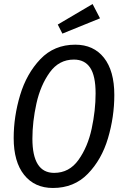

<svg xmlns="http://www.w3.org/2000/svg" viewBox="-20 -922 614 954"><path d="M548 -450Q548 -341 516.5 -235Q485 -129 416.5 -58.5Q348 12 243 12Q152 12 100 -53Q48 -118 48 -236Q48 -343 80 -449.5Q112 -556 180.5 -628Q249 -700 354 -700Q445 -700 496.5 -635Q548 -570 548 -450ZM141 -233Q141 -63 249 -63Q324 -63 370 -127.5Q416 -192 435.5 -282.5Q455 -373 455 -458Q455 -545 428 -585.5Q401 -626 347 -626Q273 -626 227 -562Q181 -498 161 -407.5Q141 -317 141 -233ZM477 -831 290 -755 267 -800 440 -902Z"/></svg>

Font: Fira Sans Compressed
Style: Italic
Weight: 400
Width: 1
Italic angle: -8°
Designer: bBox Type GmbH & Carrois Corporate GbR & Edenspiekermann AG
Foundry: bBox Type GmbH & Carrois Corporate GbR & Edenspiekermann AG
Version: Version 4.301